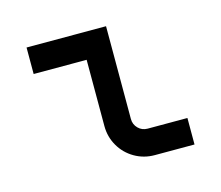

<svg xmlns="http://www.w3.org/2000/svg" viewBox="-78 -600 806 700"><g transform="rotate(-15 325.0 -250.0)"><path d="M275 -400H75V-500H375V-150Q375 -129 389.5 -114.5Q404 -100 425 -100H575V0H425Q384 0 349.5 -20Q315 -40 295 -74.5Q275 -109 275 -150Z"/></g></svg>

Font: Monoikos Medium
Style: Regular
Weight: 500
Designer: Brian Krent
Version: Version 0.088